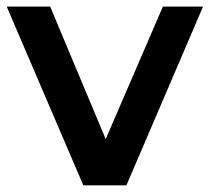

<svg xmlns="http://www.w3.org/2000/svg" viewBox="-25 -554 627 574"><path d="M-4.9 -534.2H125L291 -138.2L461.9 -534.2H582L353 0H224.1Z"/></svg>

Font: Montserrat SemiBold
Style: Regular
Weight: 600
Designer: Julieta Ulanovsky
Foundry: Julieta Ulanovsky
Version: Version 7.200